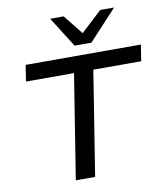

<svg xmlns="http://www.w3.org/2000/svg" viewBox="-99 -1024 957 1106"><g transform="rotate(-10 379.5 -471.0)"><path d="M254 0 351 -610H70L85 -705H759L744 -610H464L367 0ZM382 -765 270 -942H349L440 -828L563 -942H644L480 -765Z"/></g></svg>

Font: Nunito Sans 10pt SemiExpanded SemiBold
Style: Italic
Weight: 600
Width: 6
Italic angle: -9°
Designer: Vernon Adams
Foundry: Vernon Adams
Version: Version 3.101;gftools[0.9.27]